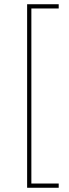

<svg xmlns="http://www.w3.org/2000/svg" viewBox="-20 -762 324 906"><path d="M108 -742H257V-722H128V104H257V124H108Z"/></svg>

Font: Montserrat arm Thin
Style: Regular
Weight: 250
Designer: Julieta Ulanovsky
Foundry: Julieta Ulanovsky
Version: Version 6.000;PS 006.000;hotconv 1.0.88;makeotf.lib2.5.64775